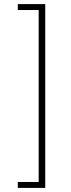

<svg xmlns="http://www.w3.org/2000/svg" viewBox="-20 -780 345 938"><path d="M201 -760V138H67V109H169V-731H67V-760Z"/></svg>

Font: Plexus Sans ExtraLight
Style: Regular
Weight: 250
Version: Version 2.001;PS 002.001;hotconv 1.0.70;makeotf.lib2.5.58329